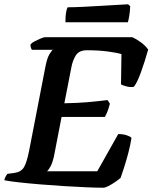

<svg xmlns="http://www.w3.org/2000/svg" viewBox="-30 -878 713 898"><path d="M453 0Q423 0 375 -2Q327 -4 271 -7.5Q215 -11 160 -15.5Q105 -20 60 -25Q15 -30 -10 -35Q-8 -44 -3.5 -52.5Q1 -61 5 -65L36 -69Q68 -73 81.5 -95Q95 -117 106 -172L182 -564Q190 -606 201 -624Q212 -642 217 -645H119Q117 -649 114.5 -655Q112 -661 113 -671Q119 -678 133.5 -685.5Q148 -693 161.5 -698.5Q175 -704 181 -704H589Q607 -696 629 -680Q651 -664 663 -646Q647 -589 629 -539.5Q611 -490 596 -472Q580 -469 561.5 -474Q543 -479 536 -483L538 -625Q519 -631 475.5 -637Q432 -643 377 -643Q340 -643 325 -619.5Q310 -596 304 -564L271 -395Q332 -396 378.5 -400Q425 -404 473 -410L484 -393Q478 -370 471.5 -354Q465 -338 460 -331H258L222 -145Q216 -118 207 -101Q198 -84 190 -77H425L523 -251Q546 -251 563.5 -245Q581 -239 585 -233Q580 -200 570.5 -164Q561 -128 551 -96.5Q541 -65 534 -46Q525 -38 509 -27Q493 -16 477.5 -8Q462 0 453 0ZM276 -774Q276 -802 279 -820Q282 -838 287 -844Q317 -844 357.5 -846Q398 -848 440 -850.5Q482 -853 516.5 -855Q551 -857 569 -858L579 -849Q578 -825 574.5 -803.5Q571 -782 568 -774Z"/></svg>

Font: Texturina
Style: Bold Italic
Weight: 700
Italic angle: -11°
Designer: Guillermo Torres Carreño
Foundry: Omnibus-Type
Version: Version 1.002; ttfautohint (v1.8.3)